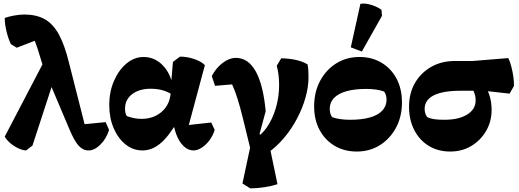

<svg xmlns="http://www.w3.org/2000/svg" viewBox="-20 -815 2862 1058"><path d="M468 14Q437 14 413 -12.5Q389 -39 362 -104L235 -404Q222 -432 211 -469.5Q200 -507 188 -544Q181 -566 174.5 -582.5Q168 -599 160.5 -613Q153 -627 144 -642L194 -599L72 -552L40 -572Q26 -600 16 -641.5Q6 -683 6 -716Q28 -724 58.5 -729.5Q89 -735 114 -735Q180 -735 226 -709.5Q272 -684 304 -626Q336 -568 360 -470L456 -92L408 -127L562 -142L581 -99Q566 -51 533.5 -18.5Q501 14 468 14ZM124 14Q104 13 80.5 2Q57 -9 37 -26Q17 -43 6 -62L229 -489L283 -393L159 -13Z M765 14Q713 14 671.5 -19.5Q630 -53 606 -109.5Q582 -166 582 -237Q582 -309 608 -369Q634 -429 677 -465Q720 -501 771 -501Q831 -501 875 -457Q919 -413 933 -339L937 -288Q911 -307 880 -316.5Q849 -326 810 -326Q747 -326 708 -296Q669 -266 669 -216Q669 -203 671.5 -192.5Q674 -182 679 -175Q699 -168 718.5 -164Q738 -160 760 -160Q802 -160 835 -175.5Q868 -191 890 -219Q912 -247 918 -284L924 -319L922 -345L933 -474L972 -503Q1011 -503 1050.5 -489.5Q1090 -476 1109 -456L1011 -91L1000 -124L1144 -140L1163 -99Q1154 -69 1135 -43Q1116 -17 1092 -1.5Q1068 14 1046 14Q1016 14 991 -10.5Q966 -35 950.5 -77Q935 -119 932 -174L966 -113H899L954 -141Q909 -62 863 -24Q817 14 765 14Z M1359 223 1316 196 1364 -29 1368 39 1317 -169Q1303 -226 1289 -270.5Q1275 -315 1259 -350L1165 -342L1147 -396Q1170 -440 1206.5 -468Q1243 -496 1280 -496Q1348 -496 1389.5 -421Q1431 -346 1444 -202L1405 -58L1381 -51Q1420 -69 1451 -114Q1482 -159 1500 -220Q1518 -281 1518 -345Q1518 -375 1515 -400.5Q1512 -426 1505 -453L1530 -494Q1625 -491 1675 -460Q1678 -443 1679 -426.5Q1680 -410 1680 -390Q1680 -336 1663.5 -277.5Q1647 -219 1617 -162Q1587 -105 1546 -56Q1505 -7 1456 27L1465 -12L1509 200Q1479 210 1438 216.5Q1397 223 1359 223ZM1374 -20 1355 -55 1381 -92 1440 -59Z M1946 20Q1877 20 1824 -11.5Q1771 -43 1741 -99Q1711 -155 1711 -229Q1711 -307 1743.5 -368.5Q1776 -430 1832.5 -465.5Q1889 -501 1961 -501Q2030 -501 2083 -469Q2136 -437 2165.5 -381Q2195 -325 2195 -251Q2195 -173 2162.5 -112Q2130 -51 2074 -15.5Q2018 20 1946 20ZM1909 -155Q1975 -155 2019.5 -168Q2064 -181 2087 -206Q2110 -231 2110 -265Q2110 -294 2096 -311Q2076 -318 2051 -321.5Q2026 -325 1998 -325Q1933 -325 1888 -312Q1843 -299 1820 -274.5Q1797 -250 1797 -216Q1797 -186 1811 -169Q1831 -162 1856 -158.5Q1881 -155 1909 -155ZM1974 -531 1913 -554 1966 -794Q1987 -797 2009 -792.5Q2031 -788 2050.5 -779Q2070 -770 2082 -761L2085 -728Z M2461 20Q2394 20 2343 -11Q2292 -42 2263 -98Q2234 -154 2234 -226Q2234 -301 2266.5 -357.5Q2299 -414 2356 -446.5Q2413 -479 2488 -479H2586L2781 -495Q2790 -477 2797.5 -448.5Q2805 -420 2809 -391Q2813 -362 2812 -341L2788 -299L2645 -315H2521Q2420 -315 2370 -289.5Q2320 -264 2320 -215Q2320 -202 2323.5 -190.5Q2327 -179 2334 -170Q2349 -162 2371 -158.5Q2393 -155 2429 -155Q2508 -155 2554.5 -184Q2601 -213 2601 -262Q2601 -287 2591 -310Q2581 -333 2563 -348L2639 -364Q2664 -330 2676.5 -291.5Q2689 -253 2689 -210Q2689 -146 2659 -94Q2629 -42 2577.5 -11Q2526 20 2461 20Z"/></svg>

Font: Eczar
Style: Bold
Weight: 700
Designer: Vaibhav Singh
Foundry: Rosetta Type Foundry
Version: Version 2.000